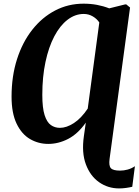

<svg xmlns="http://www.w3.org/2000/svg" viewBox="-20 -773 755 1046"><path d="M629 253.5Q568.5 253.5 520 219.8Q471.5 186 447.8 122.2Q424 58.5 437 -31.5L447.5 -105Q404 -43.5 351.2 -16.2Q298.5 11 243 11Q189 11 143.5 -15.5Q98 -42 70.5 -99.2Q43 -156.5 43 -246.5Q43 -358 72.8 -450.8Q102.5 -543.5 156 -611.2Q209.5 -679 280.8 -716Q352 -753 435 -753Q474 -753 508.5 -746.5Q543 -740 575 -727.5L661.5 -749H668L688.5 -732L577 92.5Q572 130 584 143.2Q596 156.5 634.5 156.5Q654.5 156.5 675.5 150.8Q696.5 145 715 132.5L700.5 244.5Q686.5 248 666.8 250.8Q647 253.5 629 253.5ZM306.5 -76.5Q342.5 -76.5 382.5 -102.5Q422.5 -128.5 458 -181.5L521 -650.5Q508.5 -670 485.8 -683.5Q463 -697 436.5 -697Q389 -697 347.8 -665.2Q306.5 -633.5 275.8 -575Q245 -516.5 227.8 -435.5Q210.5 -354.5 210.5 -256Q210.5 -185 223 -146Q235.5 -107 257 -91.8Q278.5 -76.5 306.5 -76.5Z"/></svg>

Font: Merriweather 28pt ExtraBold
Style: Italic
Weight: 800
Italic angle: -7.8°
Version: Version 2.101